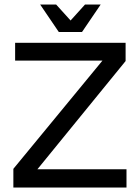

<svg xmlns="http://www.w3.org/2000/svg" viewBox="-20 -842 628 862"><path d="M40 0V-84L439.9 -569.8H47.9V-649.9H543.9V-567.9L147.9 -82H547.9V0ZM244.1 -698.2 160.2 -821.8H231.9L296.9 -750L361.8 -821.8H432.1L348.1 -698.2Z"/></svg>

Font: Apfel Grotezk
Style: Regular
Weight: 400
Designer: Luigi Gorlero
Foundry: © 2023, Luigi Gorlero & Collletttivo
Version: Version 2.000;Glyphs 3.2 (3217)